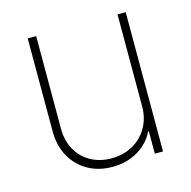

<svg xmlns="http://www.w3.org/2000/svg" viewBox="-85 -614 704 706"><g transform="rotate(-15 267.0 -261.5)"><path d="M421.9 -530.3H453.1V0H421.9V-85H418.9Q399.4 -43.5 356.9 -18.3Q314.5 6.8 259.8 6.8Q207.5 6.8 166.7 -16.1Q126 -39.1 103 -80.8Q80.1 -122.6 80.1 -176.8V-530.3H112.3V-177.7Q112.3 -132.8 131.6 -97.9Q150.9 -63 185.5 -43.7Q220.2 -24.4 264.6 -24.4Q308.6 -24.4 344.5 -43.9Q380.4 -63.5 401.1 -99.1Q421.9 -134.8 421.9 -180.7Z"/></g></svg>

Font: Pretendard Thin
Style: Regular
Weight: 100
Designer: Base glyphs from Inter by Rasmus Andersson; Hangeul glyphs from Noto Sans CJK(Source Han Sans) by Jang Soo-young and Kan
Foundry: Kil Hyung-jin
Version: Version 1.309